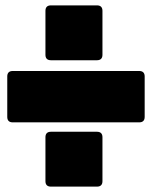

<svg xmlns="http://www.w3.org/2000/svg" viewBox="-20 -702 563 714"><path d="M7 -418V-267C7 -254 14 -247 27 -247H498C511 -247 518 -254 518 -267V-418C518 -431 511 -438 498 -438H27C14 -438 7 -431 7 -418ZM169 -8H341C354 -8 361 -15 361 -28V-192C361 -205 354 -212 341 -212H169C156 -212 149 -205 149 -192V-28C149 -15 156 -8 169 -8ZM169 -478H341C354 -478 361 -485 361 -498V-662C361 -675 354 -682 341 -682H169C156 -682 149 -675 149 -662V-498C149 -485 156 -478 169 -478Z"/></svg>

Font: Malmofest Black-Rounded
Style: Regular
Weight: 800
Designer: Jonny Pinhorn (Poppins), Kolossal
Version: Version 1.004;Glyphs 3.1.2 (3151)